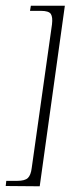

<svg xmlns="http://www.w3.org/2000/svg" viewBox="-23 -554 291 672"><path d="M159 -469Q162 -494 155 -505Q148 -516 120 -516H82L85 -534H204L116 98L-3 97L-1 79H37Q64 79 74.5 69Q85 59 88 34Z"/></svg>

Font: Genos Thin ExtraLight
Style: Italic
Weight: 250
Italic angle: -8°
Version: Version 1.010